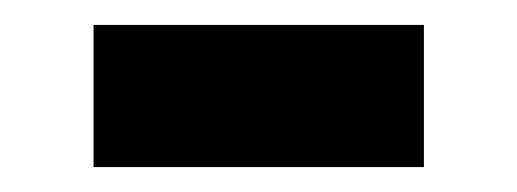

<svg xmlns="http://www.w3.org/2000/svg" viewBox="-20 -384 415 154"><path d="M55 -364H320V-250H55Z"/></svg>

Font: Montserrat arm2
Style: Bold
Weight: 700
Designer: Julieta Ulanovsky
Foundry: Julieta Ulanovsky
Version: Version 6.000